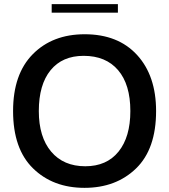

<svg xmlns="http://www.w3.org/2000/svg" viewBox="-20 -885 815 925"><path d="M387 20Q235 20 139 -74Q43 -168 43 -350Q43 -528 138 -624Q233 -720 388 -720Q549 -720 640.5 -620Q732 -520 732 -350Q732 -167 635.5 -73.5Q539 20 387 20ZM391 -84Q494 -84 551 -154.5Q608 -225 608 -350Q608 -478 549 -547Q490 -616 383 -616Q280 -616 223.5 -546.5Q167 -477 167 -350Q167 -225 226.5 -154.5Q286 -84 391 -84ZM229 -865H548V-824H229Z"/></svg>

Font: Moderustic Med
Style: Regular
Weight: 500
Designer: Tural Alisoy
Foundry: TAFT Foundry
Version: Version 2.110